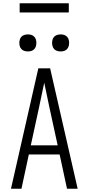

<svg xmlns="http://www.w3.org/2000/svg" viewBox="-20 -1152 540 1172"><path d="M47 0H111L156 -209H344L389 0H454L286 -735H214ZM168 -265 217 -490Q225 -529 233.5 -568.5Q242 -608 250 -647Q258 -608 266.5 -568.5Q275 -529 283 -490L332 -265ZM350 -838Q361 -838 371 -841Q381 -844 388.5 -851.5Q396 -859 399 -869.5Q402 -880 402 -890Q402 -901 399 -911Q396 -921 388.5 -928.5Q381 -936 371 -939Q361 -942 350 -942Q340 -942 329.5 -939Q319 -936 311.5 -928.5Q304 -921 301 -911Q298 -901 298 -890Q298 -880 301 -869.5Q304 -859 311.5 -851.5Q319 -844 329.5 -841Q340 -838 350 -838ZM150 -838Q161 -838 171 -841Q181 -844 188.5 -851.5Q196 -859 199 -869.5Q202 -880 202 -890Q202 -901 199 -911Q196 -921 188.5 -928.5Q181 -936 171 -939Q161 -942 150 -942Q140 -942 129.5 -939Q119 -936 111.5 -928.5Q104 -921 101 -911Q98 -901 98 -890Q98 -880 101 -869.5Q104 -859 111.5 -851.5Q119 -844 129.5 -841Q140 -838 150 -838ZM400 -1076V-1132H100V-1076Z"/></svg>

Font: Iosevka SS09 Light
Style: Regular
Weight: 300
Monospace: yes
Designer: Belleve Invis
Foundry: Belleve Invis
Version: Version 5.2.1; ttfautohint (v1.8.3)